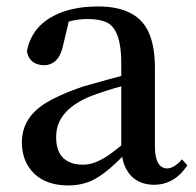

<svg xmlns="http://www.w3.org/2000/svg" viewBox="-20 -561 608 596"><path d="M356.4 -109.4V-293Q312.5 -281.2 264.6 -263.7Q164.1 -223.6 155.3 -151.4Q154.3 -142.6 154.3 -134.8Q154.3 -60.5 220.7 -50.8Q230.5 -49.8 239.3 -49.8Q277.3 -49.8 326.2 -85.9Q339.8 -95.7 356.4 -109.4ZM544.9 -66.4 561.5 -47.9Q523.4 10.7 460.9 12.7Q387.7 12.7 364.3 -53.7Q361.3 -63.5 359.4 -74.2Q295.9 -9.8 252 4.9Q224.6 14.6 192.4 14.6Q104.5 14.6 66.4 -46.9Q47.9 -78.1 47.9 -119.1Q47.9 -191.4 114.3 -236.3Q157.2 -264.6 236.3 -292Q335.9 -320.3 356.4 -325.2V-366.2Q356.4 -464.8 315.4 -489.3Q292 -502 252 -502Q222.7 -502 193.4 -494.1L175.8 -419.9Q163.1 -359.4 116.2 -358.4Q70.3 -360.4 63.5 -402.3Q81.1 -493.2 181.6 -526.4Q227.5 -541 284.2 -541Q410.2 -541 444.3 -454.1Q460.9 -413.1 460.9 -349.6V-103.5Q461.9 -39.1 499 -38.1Q521.5 -39.1 544.9 -66.4Z"/></svg>

Font: GenYoMin JP SemiBold
Style: Regular
Weight: 600
Version: Version 1.001;PS 1;hotconv 16.6.51;makeotf.lib2.5.65220 DEVE